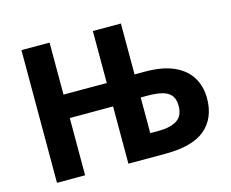

<svg xmlns="http://www.w3.org/2000/svg" viewBox="-100 -856 1202 998"><g transform="rotate(-15 501.0 -357.0)"><path d="M89.8 0V-713.9H241.2V-434.1H474.1V-713.9H625V-439.9H681.2Q776.4 -439.9 837.4 -412.1Q898.4 -384.3 927.7 -335.2Q957 -286.1 957 -223.1Q957 -117.2 888.9 -58.6Q820.8 0 672.9 0H474.1V-308.1H241.2V0ZM625 -124H670.9Q732.4 -124 768.3 -146.2Q804.2 -168.5 804.2 -223.1Q804.2 -261.2 786.6 -281.2Q769 -301.3 736.8 -308.6Q704.6 -315.9 660.2 -315.9H625Z"/></g></svg>

Font: Wonky
Style: Regular
Weight: 400
Designer: Monotype Design Team
Foundry: Monotype Imaging Inc.
Version: Version 3.000